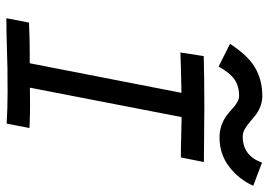

<svg xmlns="http://www.w3.org/2000/svg" viewBox="-143 -719 864 618"><g transform="rotate(90 289.0 -410.0)"><path d="M289.1 -822.3Q307.6 -822.3 323.7 -815.7Q339.8 -809.1 351.3 -800Q362.8 -791 373.3 -781.7Q383.8 -772.5 395.5 -765.9Q407.2 -759.3 419.4 -759.3Q481.4 -759.3 503.4 -821.3L578.1 -793Q556.2 -745.6 515.9 -715.1Q475.6 -684.6 422.9 -684.6Q400.9 -684.6 382.8 -691.2Q364.7 -697.8 352.8 -706.8Q340.8 -715.8 330.8 -725.1Q320.8 -734.4 310.1 -741Q299.3 -747.6 288.1 -747.6Q257.8 -747.6 236.3 -733.2Q214.8 -718.8 194.3 -681.6L121.1 -718.3Q158.2 -775.9 197.8 -799.1Q237.3 -822.3 289.1 -822.3ZM160.6 -633.8Q237.3 -635.7 323.7 -635.7Q382.3 -635.7 501.5 -634.3L486.8 -560.1Q455.1 -560.1 417 -561.3Q378.9 -562.5 356.9 -562.5L262.2 -74.2Q272.9 -74.2 291.3 -74.5Q309.6 -74.7 322.3 -74.7Q358.9 -74.7 392.1 -72.8L377.9 0.5Q328.6 -2.4 275.9 -2.4Q265.1 -2.4 240.2 -2.2Q215.3 -2 200.2 -2Q187 -2 134.3 -0.2Q81.5 1.5 38.6 1.5L52.7 -71.3Q105 -73.7 147 -73.7H183.6L278.8 -562Q184.6 -560.5 148.9 -558.6Z"/></g></svg>

Font: Fantasque Sans Mono
Style: Italic
Weight: 400
Italic angle: -11°
Monospace: yes
Designer: Jany Belluz
Version: Version 1.8.0 ; ttfautohint (v1.8.2)